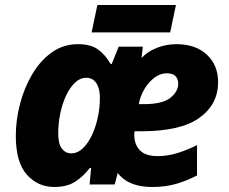

<svg xmlns="http://www.w3.org/2000/svg" viewBox="-20 -735 912 765"><path d="M196 10Q131 10 87 -39Q43 -88 43 -194Q43 -256 59.5 -320Q76 -384 108 -438.5Q140 -493 186 -526Q232 -559 291 -559Q340 -559 369 -539Q398 -519 421 -480H425L453 -549H549L544 -504Q567 -529 604 -544Q641 -559 683 -559Q760 -559 804.5 -517Q849 -475 849 -408Q849 -319 774.5 -265.5Q700 -212 543 -212H516Q515 -206 515 -198Q515 -160 537 -136.5Q559 -113 609 -113Q648 -113 688 -125.5Q728 -138 765 -157V-36Q727 -16 684 -3Q641 10 586 10Q491 10 449 -46L437 0H337L343 -66H338Q312 -32 279.5 -11Q247 10 196 10ZM552 -320Q627 -320 658.5 -345Q690 -370 690 -401Q690 -443 644 -443Q619 -443 596 -426Q573 -409 556 -381Q539 -353 533 -320ZM264 -124Q289 -124 310 -144Q331 -164 346.5 -197Q362 -230 370 -269Q378 -305 378 -346Q378 -382 364 -403.5Q350 -425 323 -425Q299 -425 278.5 -405.5Q258 -386 243 -353.5Q228 -321 220 -282Q212 -243 212 -203Q212 -162 226.5 -143Q241 -124 264 -124ZM345 -606 368 -715H681L658 -606Z"/></svg>

Font: Noto Sans ExtraBold
Style: Italic
Weight: 800
Italic angle: -12°
Designer: Monotype Design Team
Foundry: Monotype Imaging Inc.
Version: Version 2.013; ttfautohint (v1.8.4.7-5d5b)